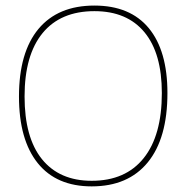

<svg xmlns="http://www.w3.org/2000/svg" viewBox="-20 -662 667 687"><path d="M317.9 -642.1Q445.3 -642.1 512.2 -561.5Q579.1 -480.5 579.1 -329.1Q579.1 -167 508.8 -81.1Q438.5 4.9 308.1 4.9Q182.1 4.9 115.2 -78.1Q47.9 -161.6 47.9 -316.9Q47.9 -474.6 117.7 -558.6Q187.5 -642.1 317.9 -642.1ZM317.9 -622.1Q196.8 -622.1 132.3 -543.5Q67.9 -464.8 67.9 -316.9Q67.9 -169.9 129.9 -92.8Q192.4 -15.1 308.1 -15.1Q429.2 -15.1 494.1 -96.2Q559.1 -177.2 559.1 -329.1Q559.1 -471.2 497.1 -546.4Q434.6 -622.1 317.9 -622.1Z"/></svg>

Font: Datalegreya
Style: Thin
Weight: 250
Designer: Figs Lab
Foundry: Figs Lab
Version: Version 1.002;PS 001.002;hotconv 1.0.70;makeotf.lib2.5.58329